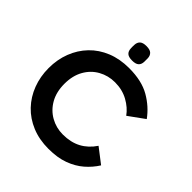

<svg xmlns="http://www.w3.org/2000/svg" viewBox="-248 -1097 1276 1276"><g transform="rotate(45 390.0 -459.0)"><path d="M415 13Q328 13 258 -16Q188 -45 138.5 -97Q89 -149 62.5 -218.5Q36 -288 36 -368Q36 -448 62.5 -517Q89 -586 138.5 -637.5Q188 -689 258 -717.5Q328 -746 415 -746Q534 -746 611 -701.5Q688 -657 737 -589L625 -508Q593 -553 538.5 -583Q484 -613 415 -613Q352 -613 299 -583.5Q246 -554 215 -499Q184 -444 184 -368Q184 -292 215 -237Q246 -182 299 -152Q352 -122 415 -122Q489 -122 543.5 -151Q598 -180 636 -237L740 -157Q710 -109 665.5 -70.5Q621 -32 559.5 -9.5Q498 13 415 13ZM393 -795Q360 -795 345.5 -808Q331 -821 330 -846Q329 -863 330 -880Q331 -904 345.5 -917.5Q360 -931 393 -931Q426 -931 440.5 -917.5Q455 -904 456 -880Q457 -863 456 -846Q455 -821 440.5 -808Q426 -795 393 -795Z"/></g></svg>

Font: Kreadon
Style: Bold
Weight: 700
Designer: Reiya WATANABE
Foundry: StudioGnu
Version: Version 1.003; ttfautohint (v1.8.4.7-5d5b);gftools[0.9.32]